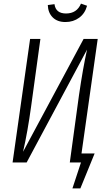

<svg xmlns="http://www.w3.org/2000/svg" viewBox="-20 -901 594 1065"><path d="M342.8 -778.8Q298.3 -778.8 272.5 -804.4Q246.6 -830.1 245.1 -873L282.2 -877.9Q289.1 -826.2 346.2 -826.2Q406.2 -826.2 429.2 -880.9L462.9 -869.1Q451.7 -826.7 419.2 -802.7Q386.7 -778.8 342.8 -778.8ZM522 -685.1 432.1 -49.8H504.9L425.8 144H381.8L429.2 0H367.2L418 -372.1Q440.4 -525.9 462.9 -626L127.9 0H49.8L147 -685.1H204.1L152.8 -312Q133.3 -169.4 107.9 -59.1L443.8 -685.1Z"/></svg>

Font: Fira Sans Compressed Light
Style: Italic
Weight: 300
Width: 3
Italic angle: -8°
Designer: Carrois Corporate & Edenspiekermann AG
Foundry: Carrois Corporate GbR & Edenspiekermann AG
Version: Version 4.203;PS 004.203;hotconv 1.0.88;makeotf.lib2.5.64775